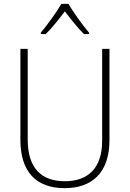

<svg xmlns="http://www.w3.org/2000/svg" viewBox="-20 -968 674 998"><path d="M336 -948H299C275 -906 224 -836 192 -798V-791H218C251 -823 289 -872 317 -909C346 -871 383 -824 416 -791H443V-798C413 -832 360 -905 336 -948ZM549 -240V-714H511V-237C511 -92 436 -26 317 -26C194 -26 124 -95 124 -243V-714H86V-241C86 -75 168 10 316 10C456 10 549 -68 549 -240Z"/></svg>

Font: Noto Sans Thai SemCond ExtLt
Style: Regular
Weight: 200
Width: 4
Designer: Monotype Design Team
Foundry: Monotype Imaging Inc.
Version: Version 2.002